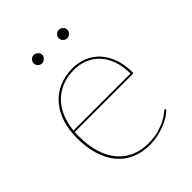

<svg xmlns="http://www.w3.org/2000/svg" viewBox="-193 -774 887 887"><g transform="rotate(-45 250.0 -331.0)"><path d="M264 -498Q302.5 -498 336 -484.2Q369.5 -470.5 394.2 -443.5Q419 -416.5 433 -377.2Q447 -338 447 -287Q447 -284.5 445.2 -283.2Q443.5 -282 441 -282H63Q62 -275 62 -268.5Q62 -262 62 -255Q62 -194 76.5 -147.2Q91 -100.5 117.8 -68.8Q144.5 -37 182.2 -20.5Q220 -4 266 -4Q307.5 -4 337.2 -13Q367 -22 386.8 -33Q406.5 -44 416.8 -53Q427 -62 430 -62Q432 -62 434 -60L436 -58Q427.5 -47.5 410.8 -36.2Q394 -25 371.2 -15.5Q348.5 -6 321.5 0Q294.5 6 266 6Q215.5 6 175.5 -11.8Q135.5 -29.5 107.8 -63Q80 -96.5 65 -145Q50 -193.5 50 -255Q50 -309 64.5 -353.8Q79 -398.5 106.5 -430.5Q134 -462.5 173.8 -480.2Q213.5 -498 264 -498ZM264 -488Q220 -488 184.8 -473.8Q149.5 -459.5 124 -433.8Q98.5 -408 83.2 -371.5Q68 -335 63.5 -291H436Q436 -338.5 423 -375.2Q410 -412 386.8 -437Q363.5 -462 332 -475Q300.5 -488 264 -488ZM209 -640Q209 -629.5 200.2 -621.2Q191.5 -613 181 -613Q169.5 -613 161.2 -621.2Q153 -629.5 153 -640Q153 -651.5 161.2 -659.8Q169.5 -668 181 -668Q191.5 -668 200.2 -659.8Q209 -651.5 209 -640ZM373 -640Q373 -629.5 364.2 -621.2Q355.5 -613 345 -613Q333.5 -613 325.2 -621.2Q317 -629.5 317 -640Q317 -651.5 325.2 -659.8Q333.5 -668 345 -668Q355.5 -668 364.2 -659.8Q373 -651.5 373 -640Z"/></g></svg>

Font: Lato Hairline
Style: Regular
Weight: 250
Designer: Lukasz Dziedzic
Foundry: Lukasz Dziedzic
Version: Version 1.104; Western+Polish opensource